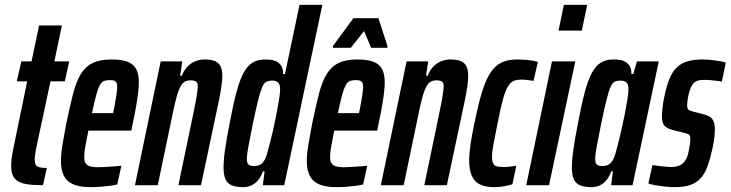

<svg xmlns="http://www.w3.org/2000/svg" viewBox="-20 -763 3010 791"><path d="M157 0Q117 0 91.5 -4Q66 -8 52 -17.5Q38 -27 32 -42Q26 -57 26 -79Q26 -93 28 -110Q30 -127 34.5 -149Q39 -171 45 -200L92 -428H49L68 -510H110L141 -658H235L204 -510H265L247 -428H188L133 -171Q130 -157 127.5 -144Q125 -131 124 -121Q123 -111 123 -104Q123 -92 127 -84.5Q131 -77 142 -74Q153 -71 173 -71Z M353 8Q308 8 281 -4Q254 -16 242.5 -40Q231 -64 231 -100Q231 -129 237.5 -167.5Q244 -206 253 -254Q268 -326 281 -376.5Q294 -427 313 -458Q332 -489 362 -503.5Q392 -518 439 -518Q481 -518 505.5 -508.5Q530 -499 541 -478.5Q552 -458 552 -424Q552 -406 549 -380.5Q546 -355 540.5 -323.5Q535 -292 527 -255L521 -225H344Q336 -185 331.5 -159.5Q327 -134 327 -116Q327 -99 333 -90Q339 -81 351.5 -77.5Q364 -74 382 -74Q393 -74 411.5 -75Q430 -76 449.5 -77.5Q469 -79 480 -80L463 -3Q451 0 432.5 2.5Q414 5 393.5 6.5Q373 8 353 8ZM359 -297H446L450 -316Q455 -343 459 -367.5Q463 -392 463 -405Q463 -417 459.5 -423Q456 -429 449.5 -431Q443 -433 432 -433Q418 -433 408.5 -429.5Q399 -426 391.5 -412.5Q384 -399 376.5 -371.5Q369 -344 359 -297Z M536 0 642 -510H731L722 -451H729Q739 -476 754 -490.5Q769 -505 786.5 -511.5Q804 -518 823 -518Q850 -518 866 -511Q882 -504 889 -489Q896 -474 896 -449Q896 -434 892.5 -409Q889 -384 883 -354L808 0H715L776 -293Q786 -341 790 -366.5Q794 -392 795 -405Q795 -417 791.5 -422.5Q788 -428 781.5 -430Q775 -432 764 -432Q748 -432 737.5 -424Q727 -416 718.5 -396Q710 -376 702 -342.5Q694 -309 684 -259L630 0Z M982 8Q954 8 936 1Q918 -6 909.5 -23.5Q901 -41 901 -73Q901 -105 907.5 -149Q914 -193 926 -255Q940 -330 953.5 -381Q967 -432 983 -462Q999 -492 1020.5 -505Q1042 -518 1072 -518Q1100 -518 1116 -511Q1132 -504 1139.5 -490.5Q1147 -477 1146 -458H1154L1214 -743H1308L1151 0H1063L1070 -57H1063Q1054 -32 1040.5 -17.5Q1027 -3 1012 2.5Q997 8 982 8ZM1028 -79Q1040 -79 1049 -83Q1058 -87 1065.5 -97Q1073 -107 1079 -125Q1083 -139 1090 -165.5Q1097 -192 1104.5 -224.5Q1112 -257 1118.5 -290.5Q1125 -324 1129.5 -352Q1134 -380 1134 -395Q1134 -416 1125.5 -423.5Q1117 -431 1101 -431Q1088 -431 1078 -426.5Q1068 -422 1060.5 -405Q1053 -388 1044 -352.5Q1035 -317 1022 -255Q1010 -194 1003.5 -160Q997 -126 997 -109Q997 -96 1000.5 -89.5Q1004 -83 1011 -81Q1018 -79 1028 -79Z M1366 8Q1321 8 1294 -4Q1267 -16 1255.5 -40Q1244 -64 1244 -100Q1244 -129 1250.5 -167.5Q1257 -206 1266 -254Q1281 -326 1294 -376.5Q1307 -427 1326 -458Q1345 -489 1375 -503.5Q1405 -518 1452 -518Q1494 -518 1518.5 -508.5Q1543 -499 1554 -478.5Q1565 -458 1565 -424Q1565 -406 1562 -380.5Q1559 -355 1553.5 -323.5Q1548 -292 1540 -255L1534 -225H1357Q1349 -185 1344.5 -159.5Q1340 -134 1340 -116Q1340 -99 1346 -90Q1352 -81 1364.5 -77.5Q1377 -74 1395 -74Q1406 -74 1424.5 -75Q1443 -76 1462.5 -77.5Q1482 -79 1493 -80L1476 -3Q1464 0 1445.5 2.5Q1427 5 1406.5 6.5Q1386 8 1366 8ZM1372 -297H1459L1463 -316Q1468 -343 1472 -367.5Q1476 -392 1476 -405Q1476 -417 1472.5 -423Q1469 -429 1462.5 -431Q1456 -433 1445 -433Q1431 -433 1421.5 -429.5Q1412 -426 1404.5 -412.5Q1397 -399 1389.5 -371.5Q1382 -344 1372 -297ZM1352 -566V-574L1436 -688H1539L1576 -574V-566H1509L1480 -635L1425 -566Z M1549 0 1655 -510H1744L1735 -451H1742Q1752 -476 1767 -490.5Q1782 -505 1799.5 -511.5Q1817 -518 1836 -518Q1863 -518 1879 -511Q1895 -504 1902 -489Q1909 -474 1909 -449Q1909 -434 1905.5 -409Q1902 -384 1896 -354L1821 0H1728L1789 -293Q1799 -341 1803 -366.5Q1807 -392 1808 -405Q1808 -417 1804.5 -422.5Q1801 -428 1794.5 -430Q1788 -432 1777 -432Q1761 -432 1750.5 -424Q1740 -416 1731.5 -396Q1723 -376 1715 -342.5Q1707 -309 1697 -259L1643 0Z M2017 8Q1979 8 1956.5 -3.5Q1934 -15 1923.5 -39.5Q1913 -64 1913 -101Q1913 -132 1918.5 -169Q1924 -206 1934 -253Q1950 -332 1965.5 -383Q1981 -434 2000.5 -463.5Q2020 -493 2046.5 -505.5Q2073 -518 2110 -518Q2134 -518 2157 -515.5Q2180 -513 2196 -508L2178 -430Q2166 -432 2152.5 -433.5Q2139 -435 2128 -435Q2109 -435 2096 -429.5Q2083 -424 2072.5 -406.5Q2062 -389 2052 -353.5Q2042 -318 2030 -256Q2020 -204 2013.5 -171Q2007 -138 2007 -117Q2007 -99 2012 -89.5Q2017 -80 2027.5 -77.5Q2038 -75 2055 -75Q2067 -75 2081 -76.5Q2095 -78 2107 -80L2091 -4Q2072 2 2053 5Q2034 8 2017 8Z M2281 -637 2303 -743H2399L2377 -637ZM2148 0 2254 -510H2350L2242 0Z M2417 8Q2389 8 2371 1Q2353 -6 2344.5 -23.5Q2336 -41 2336 -73Q2336 -105 2342.5 -149Q2349 -193 2361 -255Q2375 -330 2388.5 -381Q2402 -432 2418 -462Q2434 -492 2455.5 -505Q2477 -518 2507 -518Q2535 -518 2551 -511Q2567 -504 2574.5 -490.5Q2582 -477 2581 -458H2589L2604 -510H2694L2586 0H2498L2505 -57H2498Q2489 -32 2475.5 -17.5Q2462 -3 2447 2.5Q2432 8 2417 8ZM2463 -79Q2475 -79 2484 -83Q2493 -87 2500.5 -97Q2508 -107 2514 -125Q2518 -139 2525 -165.5Q2532 -192 2539.5 -224.5Q2547 -257 2553.5 -290.5Q2560 -324 2564.5 -352Q2569 -380 2569 -395Q2569 -416 2560.5 -423.5Q2552 -431 2536 -431Q2523 -431 2513 -426.5Q2503 -422 2495.5 -405Q2488 -388 2479 -352.5Q2470 -317 2457 -255Q2445 -194 2438.5 -160Q2432 -126 2432 -109Q2432 -96 2435.5 -89.5Q2439 -83 2446 -81Q2453 -79 2463 -79Z M2758 8Q2739 8 2718 5.5Q2697 3 2679.5 0Q2662 -3 2651 -7L2668 -83Q2672 -82 2681 -81Q2690 -80 2701.5 -78.5Q2713 -77 2724 -76Q2735 -75 2744 -75Q2763 -75 2777.5 -80.5Q2792 -86 2802 -100Q2812 -114 2817 -139Q2820 -153 2822 -167Q2824 -181 2824 -190Q2824 -205 2818 -209Q2812 -213 2801 -215L2753 -227Q2729 -233 2718 -244.5Q2707 -256 2707 -282Q2707 -297 2709.5 -320Q2712 -343 2718 -370Q2727 -412 2739 -440.5Q2751 -469 2769 -486Q2787 -503 2813 -510.5Q2839 -518 2875 -518Q2892 -518 2909.5 -516Q2927 -514 2943.5 -511.5Q2960 -509 2970 -505L2954 -427Q2945 -428 2932 -430Q2919 -432 2905.5 -433Q2892 -434 2880 -434Q2863 -434 2851 -429.5Q2839 -425 2831 -411.5Q2823 -398 2817 -374Q2814 -361 2812.5 -349Q2811 -337 2811 -328Q2811 -315 2817 -310.5Q2823 -306 2833 -304L2879 -292Q2892 -289 2902.5 -283Q2913 -277 2919 -265Q2925 -253 2925 -231Q2925 -217 2923 -198Q2921 -179 2916 -155Q2906 -109 2894.5 -77.5Q2883 -46 2865.5 -27.5Q2848 -9 2822.5 -0.5Q2797 8 2758 8Z"/></svg>

Font: Saira UltraCondensed
Style: Bold Italic
Weight: 700
Width: 1
Italic angle: -12°
Designer: Hector Gatti with collaboration of the Omnibus-Type team
Foundry: Omnibus-Type
Version: Version 1.101